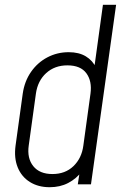

<svg xmlns="http://www.w3.org/2000/svg" viewBox="-20 -770 513 802"><path d="M187.5 12Q139.5 12 104.8 -9.8Q70 -31.5 54 -70.8Q38 -110 45 -162L75 -379Q82.5 -431 109.8 -470Q137 -509 178 -530.5Q219 -552 267 -552Q309.5 -552 338.2 -534.8Q367 -517.5 382 -486L372 -474L410 -750H465L360 0H305L315 -66L322 -54Q299 -23.5 265 -5.8Q231 12 187.5 12ZM199 -43Q252.5 -43 286.8 -76Q321 -109 328 -161L358 -379Q365 -431 340.8 -464Q316.5 -497 261.5 -497Q208.5 -497 173 -464.8Q137.5 -432.5 130 -379L100 -162Q92.5 -109 119 -76Q145.5 -43 199 -43Z"/></svg>

Font: Mohave Light
Style: Italic
Weight: 300
Italic angle: -8°
Designer: Gumpita Rahayu
Foundry: Tokotype
Version: Version 2.003